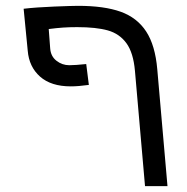

<svg xmlns="http://www.w3.org/2000/svg" viewBox="-20 -638 640 658"><path d="M554 0 519 -400.5Q512 -482.5 481 -530Q450 -577.5 393.5 -597.8Q337 -618 247.5 -618Q227 -618 165.2 -615.5Q103.5 -613 61 -608L75 -464.5Q79.5 -409 117.2 -375.5Q155 -342 222.5 -342Q248.5 -342 284.5 -347L275.5 -418.5Q237.5 -414.5 217.5 -414.5Q193 -414.5 173.5 -429.8Q154 -445 152 -472L147 -538.5Q174.5 -542 196 -543.5Q217.5 -545 244.5 -545Q309.5 -545 349.5 -533.8Q389.5 -522.5 413.2 -490Q437 -457.5 442.5 -395L477 0Z"/></svg>

Font: JuliaMono
Style: Italic
Weight: 400
Italic angle: -9°
Monospace: yes
Designer: cormullion
Foundry: corm
Version: Version 0.057; ttfautohint (v1.8.4)